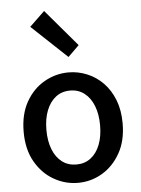

<svg xmlns="http://www.w3.org/2000/svg" viewBox="-60 -941 735 1001"><g transform="rotate(-5 307.5 -440.0)"><path d="M308 14Q240 14 180.5 -20.5Q121 -55 84.5 -119.5Q48 -184 48 -275Q48 -367 84.5 -431.5Q121 -496 180.5 -530Q240 -564 308 -564Q358 -564 405 -544.5Q452 -525 488 -488Q524 -451 545 -397.5Q566 -344 566 -275Q566 -184 529.5 -119.5Q493 -55 434.5 -20.5Q376 14 308 14ZM308 -82Q351 -82 382.5 -106Q414 -130 431 -173.5Q448 -217 448 -275Q448 -333 431 -376.5Q414 -420 382.5 -444.5Q351 -469 308 -469Q264 -469 232.5 -444.5Q201 -420 184 -376.5Q167 -333 167 -275Q167 -217 184 -173.5Q201 -130 232.5 -106Q264 -82 308 -82ZM315 -644 130 -818 209 -894 373 -701Z"/></g></svg>

Font: Noto Sans KR Thin Medium
Style: Regular
Weight: 500
Version: Version 2.004-H2;hotconv 1.0.118;makeotfexe 2.5.65603